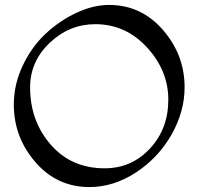

<svg xmlns="http://www.w3.org/2000/svg" viewBox="-20 -738 804 778"><path d="M342 20Q211 20 123.5 -81Q36 -182 36 -314Q36 -396 72 -472Q108 -548 164.5 -601Q221 -654 289.5 -686Q358 -718 422 -718Q552 -718 640 -617Q728 -516 728 -384Q728 -286 675 -192.5Q622 -99 531.5 -39.5Q441 20 342 20ZM404 -56Q513 -56 587.5 -136Q662 -216 662 -334Q662 -452 575.5 -546Q489 -640 366 -640Q261 -640 181.5 -564.5Q102 -489 102 -384Q102 -248 185.5 -152Q269 -56 404 -56Z"/></svg>

Font: Montaga
Style: Regular
Weight: 400
Designer: Alejandra Rodriguez
Foundry: Alejandra Rodriguez
Version: Version 1.001